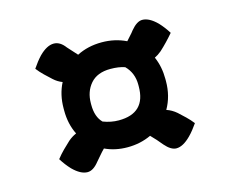

<svg xmlns="http://www.w3.org/2000/svg" viewBox="-70 -607 739 618"><g transform="rotate(-15 300.0 -298.0)"><path d="M130 -302Q130 -348 149 -385Q133 -391 120 -403Q109 -413 97 -424.5Q85 -436 75 -449Q89 -470 104 -486Q130 -512 153 -512Q174 -512 191 -489Q205 -473 220 -457Q257 -476 303 -476Q347 -476 384 -458Q390 -465 397 -472.5Q404 -480 410 -488Q430 -512 448 -512Q471 -512 497 -486Q513 -469 526 -448Q515 -435 503 -422.5Q491 -410 479 -399Q467 -389 456 -384Q471 -350 471 -309V-302Q471 -252 448 -212Q466 -206 481 -193Q492 -183 504 -171.5Q516 -160 526 -147Q519 -137 511.5 -127.5Q504 -118 496 -110Q470 -84 448 -84Q430 -84 410 -107Q394 -127 376 -145Q340 -128 297 -128Q256 -128 222 -144Q213 -135 205.5 -126Q198 -117 190 -108Q171 -84 152 -84Q129 -84 103 -110Q87 -127 74 -148Q85 -162 97 -174Q109 -186 121 -197Q134 -208 148 -214Q130 -250 130 -295ZM219 -290Q219 -250 240 -229Q266 -219 292 -219Q382 -219 382 -308V-314Q382 -353 356 -379Q336 -386 308 -386Q264 -386 241.5 -360Q219 -334 219 -295Z"/></g></svg>

Font: Recursive Sn Csl St SmB
Style: Regular
Weight: 600
Version: Version 1.079;hotconv 1.0.112;makeotfexe 2.5.65598; ttfautoh